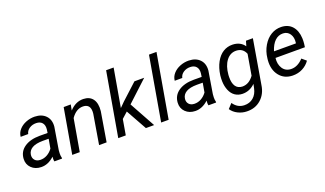

<svg xmlns="http://www.w3.org/2000/svg" viewBox="-87 -1330 3584 2119"><g transform="rotate(-20 1705.0 -270.5)"><path d="M338.4 0Q335 -14.2 335 -27.8L336.4 -55.7Q263.7 11.7 182.1 9.8Q112.3 8.8 68.6 -34.4Q24.9 -77.6 28.8 -142.6Q33.7 -226.6 102.3 -273.7Q170.9 -320.8 282.7 -320.8L375 -320.3L380.9 -362.3Q385.7 -409.7 362.5 -437.3Q339.4 -464.8 293 -465.8Q247.6 -466.8 212.6 -443.6Q177.7 -420.4 169.9 -382.3L81.1 -381.8Q85.4 -428.2 117.2 -464.1Q148.9 -500 198.7 -519.8Q248.5 -539.6 301.8 -538.6Q384.3 -536.6 430.2 -488.5Q476.1 -440.4 468.8 -360.8L425.8 -99.1L423.3 -61.5Q422.4 -34.7 429.2 -8.3L428.2 0ZM199.7 -68.4Q242.2 -67.4 280 -88.6Q317.9 -109.9 345.2 -147.5L364.3 -256.3L297.4 -256.8Q213.9 -256.8 169.4 -230.5Q125 -204.1 119.1 -155.8Q114.7 -118.7 136.5 -94Q158.2 -69.3 199.7 -68.4Z M723.1 -528.8 710.4 -461.9Q781.7 -540 872.6 -538.1Q947.3 -536.1 982.9 -486.3Q1018.6 -436.5 1009.3 -346.2L951.7 0H863.3L921.4 -347.7Q924.3 -371.6 921.9 -392.1Q913.6 -460.4 841.3 -461.9Q761.7 -463.4 701.7 -377L636.2 0H547.9L639.6 -528.3Z M1277.3 -243.7 1208 -181.6 1176.8 0H1088.4L1218.8 -750H1307.1L1229 -301.8L1283.2 -356.4L1470.7 -528.3H1585.4L1342.8 -303.2L1509.8 0H1413.1Z M1680.2 0H1592.3L1722.2 -750H1810.5Z M2147.9 0Q2144.5 -14.2 2144.5 -27.8L2146 -55.7Q2073.2 11.7 1991.7 9.8Q1921.9 8.8 1878.2 -34.4Q1834.5 -77.6 1838.4 -142.6Q1843.3 -226.6 1911.9 -273.7Q1980.5 -320.8 2092.3 -320.8L2184.6 -320.3L2190.4 -362.3Q2195.3 -409.7 2172.1 -437.3Q2148.9 -464.8 2102.5 -465.8Q2057.1 -466.8 2022.2 -443.6Q1987.3 -420.4 1979.5 -382.3L1890.6 -381.8Q1895 -428.2 1926.8 -464.1Q1958.5 -500 2008.3 -519.8Q2058.1 -539.6 2111.3 -538.6Q2193.8 -536.6 2239.7 -488.5Q2285.6 -440.4 2278.3 -360.8L2235.4 -99.1L2232.9 -61.5Q2231.9 -34.7 2238.8 -8.3L2237.8 0ZM2009.3 -68.4Q2051.8 -67.4 2089.6 -88.6Q2127.4 -109.9 2154.8 -147.5L2173.8 -256.3L2106.9 -256.8Q2023.4 -256.8 1979 -230.5Q1934.6 -204.1 1928.7 -155.8Q1924.3 -118.7 1946 -94Q1967.8 -69.3 2009.3 -68.4Z M2383.3 -265.1Q2395 -351.6 2429.9 -415.3Q2464.8 -479 2514.9 -509.5Q2564.9 -540 2624.5 -538.6Q2716.3 -536.6 2763.2 -469.2L2780.8 -528.3H2861.8L2773.9 -11.2Q2759.8 89.8 2691.9 150.6Q2624 211.4 2524.4 208.5Q2470.7 207.5 2421.6 183.1Q2372.6 158.7 2344.2 116.2L2394.5 62Q2442.4 132.8 2521 134.8Q2584 136.7 2627.7 99.6Q2671.4 62.5 2685.5 -5.9L2695.3 -52.7Q2630.9 11.7 2544.4 9.8Q2495.1 8.3 2458.7 -16.8Q2422.4 -42 2402.3 -89.6Q2382.3 -137.2 2380.4 -195.8Q2379.4 -224.6 2383.3 -265.1ZM2468.8 -214.8Q2467.3 -145 2492.9 -106.7Q2518.6 -68.4 2570.3 -66.4Q2649.4 -64.5 2706.5 -144L2748 -386.7Q2718.8 -459 2642.1 -461.9Q2570.3 -463.9 2524.2 -403.3Q2478 -342.8 2469.7 -239.7Z M3135.3 9.8Q3036.6 7.8 2981 -63Q2925.3 -133.8 2934.1 -244.1L2936.5 -265.1Q2944.8 -343.8 2983.2 -408.7Q3021.5 -473.6 3076.7 -506.6Q3131.8 -539.6 3195.8 -538.1Q3277.3 -536.1 3323.7 -483.9Q3370.1 -431.6 3374.5 -342.3Q3376 -310.5 3372.6 -278.8L3367.2 -238.3H3022Q3013.2 -166.5 3045.7 -116.2Q3078.1 -65.9 3142.6 -64Q3220.7 -62 3287.1 -134.3L3337.9 -91.3Q3304.7 -43.5 3252.2 -16.4Q3199.7 10.7 3135.3 9.8ZM3191.4 -464.4Q3136.7 -465.8 3095.9 -427.2Q3055.2 -388.7 3031.2 -312.5L3288.1 -312L3290 -319.8Q3297.9 -381.3 3270.3 -422.1Q3242.7 -462.9 3191.4 -464.4Z"/></g></svg>

Font: Roboto
Style: Italic
Weight: 400
Italic angle: -12°
Designer: Google
Version: Version 2.134; 2016; ttfautohint (v1.6)